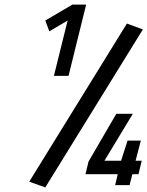

<svg xmlns="http://www.w3.org/2000/svg" viewBox="-20 -810 645 840"><path d="M483.9 0 495.1 -47.9H354L367.2 -103L488.8 -312H561L437 -106.9H509.8L538.1 -194.8H596.2L573.2 -106.9H600.1L585.9 -47.9H559.1L546.9 0ZM178.2 9.8 107.9 -15.1 535.2 -707 605 -681.2ZM178.2 -720.2 296.9 -790H356.9L279.8 -478H215.8L275.9 -720.2L195.8 -672.9Z"/></svg>

Font: TitilliumWeb-Italic
Style: Italic
Weight: 400
Italic angle: -13°
Version: Version 1.001;PS 57.000;hotconv 1.0.70;makeotf.lib2.5.55311